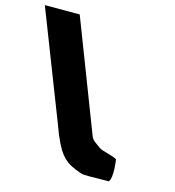

<svg xmlns="http://www.w3.org/2000/svg" viewBox="-345 -847 856 941"><g transform="rotate(15 82.5 -376.0)"><path d="M-233.6 -753H-56.6L159.9 -191C167 -173 187.3 -161.8 210.5 -145C223.3 -135.7 286.6 -124 299 -113C299 -113 313.1 -21.3 292.6 0C208.5 0 171.2 4.3 149.3 -3C71.8 -28.9 40.3 -57.6 2 -148L1.5 -148L-5.7 -166.5C-9.7 -176.7 -13.8 -187.5 -18.2 -199L-18.5 -200Z"/></g></svg>

Font: Hussar
Style: BdOpOblFour
Weight: 700
Foundry: Cannot Into Space Fonts
Version: Version 2.00